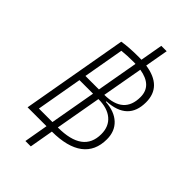

<svg xmlns="http://www.w3.org/2000/svg" viewBox="-298 -938 1182 1182"><g transform="rotate(45 293.0 -347.0)"><path d="M181.6 156.2 209 0H91.3H44.4L166.5 -693.4Q222.7 -703.1 310.1 -703.1Q321.8 -703.1 333 -702.6L358.9 -849.6H405.8L378.9 -698.2Q538.6 -674.8 538.6 -537.6Q538.6 -378.4 361.8 -369.1L361.3 -364.3Q440.9 -358.9 485.1 -317.4Q529.3 -275.9 529.3 -206.1Q529.3 -105 460 -52.7Q390.6 -0.5 255.9 0L228.5 156.2ZM316.9 -344.2 263.7 -43.9H264.2Q482.4 -43.9 482.4 -204.1Q482.4 -270.5 438.7 -307.4Q395 -344.2 316.9 -344.2ZM216.8 -43.9 270 -344.2H151.9L99.1 -43.9ZM159.7 -388.2H277.3L325.2 -658.7Q316.9 -659.2 308.6 -659.2Q251 -659.2 206.5 -654.3ZM324.2 -388.2Q491.7 -389.2 491.7 -536.1Q491.7 -634.8 371.6 -654.3Z"/></g></svg>

Font: Cascadia Code ExtraLight
Style: Italic
Weight: 200
Italic angle: -10°
Monospace: yes
Designer: Aaron Bell
Foundry: Saja Typeworks
Version: Version 2404.023; ttfautohint (v1.8.4)